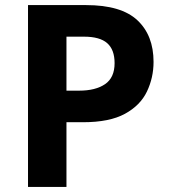

<svg xmlns="http://www.w3.org/2000/svg" viewBox="-20 -734 668 754"><path d="M318 -714Q456 -714 519.5 -654.5Q583 -595 583 -491Q583 -429 557 -374.5Q531 -320 470.5 -287Q410 -254 306 -254H241V0H90V-714ZM310 -590H241V-378H291Q355 -378 392.5 -403.5Q430 -429 430 -486Q430 -539 401 -564.5Q372 -590 310 -590Z"/></svg>

Font: Noto Sans Sundanese
Style: Regular
Weight: 400
Designer: Monotype Design Team (Regular), Sérgio L. Martins (other weights)
Foundry: Monotype Imaging Inc.
Version: Version 2.003